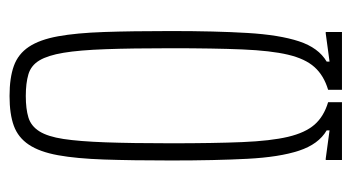

<svg xmlns="http://www.w3.org/2000/svg" viewBox="-187 -549 736 402"><g transform="rotate(-90 181.0 -348.0)"><path d="M47 0V-34H50L109 -26V-32Q80 -49 66.5 -90Q53 -131 49.5 -198Q46 -265 46 -358Q46 -440 48 -498Q50 -556 57 -594.5Q64 -633 79 -655.5Q94 -678 118.5 -687Q143 -696 181 -696Q219 -696 244 -687Q269 -678 284 -655.5Q299 -633 306 -594.5Q313 -556 315 -498Q317 -440 317 -358Q317 -265 313 -198Q309 -131 295.5 -90Q282 -49 253 -32V-26L312 -34H315V0H194V-29Q224 -38 241.5 -57.5Q259 -77 267.5 -113Q276 -149 278.5 -208.5Q281 -268 281 -358Q281 -440 279 -495Q277 -550 271.5 -583Q266 -616 255.5 -633.5Q245 -651 226.5 -656.5Q208 -662 181 -662Q154 -662 136 -656.5Q118 -651 107 -633.5Q96 -616 91 -583Q86 -550 84 -495Q82 -440 82 -358Q82 -268 84.5 -208.5Q87 -149 95.5 -113Q104 -77 121 -57.5Q138 -38 168 -29V0Z"/></g></svg>

Font: Saira UltraCondensed Thin
Style: Regular
Weight: 250
Width: 1
Designer: Hector Gatti with collaboration of the Omnibus-Type team
Foundry: Omnibus-Type
Version: Version 1.101